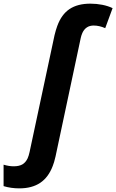

<svg xmlns="http://www.w3.org/2000/svg" viewBox="-145 -785 633 1045"><path d="M-125.5 228V111.3Q-96.2 120.1 -70.8 120.1Q-41.5 120.1 -23.4 109.9Q-5.4 99.6 5.4 76.7Q11.7 62.5 16.1 42L151.9 -593.8Q158.7 -621.6 166.5 -643.1Q189.5 -706.5 233.6 -735.8Q277.8 -765.1 346.7 -765.1Q380.4 -765.1 412.1 -758.8Q443.8 -752.4 467.8 -740.7L427.7 -631.8Q395 -646 364.7 -646Q321.8 -646 303.2 -605.5Q296.9 -590.8 294.4 -578.1L157.2 66.9Q149.4 100.6 142.1 118.2Q118.7 180.2 73.7 210.2Q28.8 240.2 -39.6 240.2Q-85.4 240.2 -125.5 228Z"/></svg>

Font: Viking Open Sans
Style: Bold Italic
Weight: 700
Italic angle: -12°
Foundry: Ascender Corporation
Version: Version 2.000